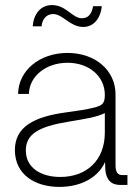

<svg xmlns="http://www.w3.org/2000/svg" viewBox="-20 -734 549 762"><path d="M215.3 7.8C307.6 7.8 372.1 -34.2 397 -91.3L397.9 -62C400.4 -21.5 420.9 0 456.5 0H485.8V-39.1H465.3C446.8 -39.1 438.5 -51.3 438.5 -79.1V-359.4C438.5 -455.1 357.9 -523.9 248 -523.9C136.7 -523.9 53.2 -454.1 51.8 -361.3H94.7C96.2 -431.2 162.1 -484.9 248 -484.9C333.5 -484.9 396 -431.2 396 -357.9C396 -324.2 387.7 -316.4 356 -307.6C326.7 -299.8 289.6 -294.4 243.2 -288.1C114.3 -271 39.1 -230 39.1 -138.7C39.1 -39.1 121.6 7.8 215.3 7.8ZM219.2 -31.7C142.1 -31.7 82.5 -68.4 82.5 -136.7C82.5 -201.2 131.8 -231.4 251.5 -251C320.8 -262.7 362.8 -268.6 396 -285.2V-207.5C396 -97.2 323.2 -31.7 219.2 -31.7ZM310.1 -627C350.6 -627 378.4 -658.7 384.3 -709.5H349.6C343.3 -675.8 328.6 -661.6 304.7 -661.6C267.1 -661.6 242.7 -713.9 186 -713.9C141.1 -713.9 113.3 -678.2 109.9 -629.4H145C147.5 -658.2 164.1 -678.2 191.4 -678.2C229 -678.2 258.3 -627 310.1 -627Z"/></svg>

Font: Raveo Display Display ExLight
Style: Regular
Weight: 200
Designer: Jakub Foglar, Rasmus Andersson (Inter)
Foundry: Jakubfoglar.com
Version: Version 1.100;Glyphs 3.2.3 (3260)